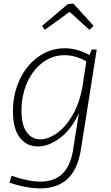

<svg xmlns="http://www.w3.org/2000/svg" viewBox="-20 -797 609 1054"><path d="M483 -525H511L424 25Q391 237 201 237Q125 237 32 206L44 168Q137 200 201 200Q279 200 323 156.5Q367 113 381 27L413 -176Q372 -86 309.5 -39.5Q247 7 187 7Q127 7 89 -41.5Q51 -90 51 -186Q51 -280 88 -359.5Q125 -439 190.5 -485.5Q256 -532 336 -532Q404 -532 471 -495ZM434 -330 454 -460Q395 -494 334 -494Q267 -494 213 -453Q159 -412 128.5 -342Q98 -272 98 -190Q98 -111 126.5 -71.5Q155 -32 201 -32Q244 -32 292 -65.5Q340 -99 379 -166Q418 -233 434 -330ZM383 -777 494 -655 471 -633 362 -732 226 -633 211 -655 353 -775Z"/></svg>

Font: Bitter Pro Light
Style: Italic
Weight: 300
Italic angle: -9°
Designer: Sol Matas, and Bitter project Authors
Foundry: Sol Matas
Version: Version 1.010